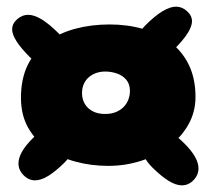

<svg xmlns="http://www.w3.org/2000/svg" viewBox="-20 -565 630 577"><path d="M305 -66.5Q254.5 -66.5 207.8 -79Q161 -91.5 124 -116.8Q87 -142 65 -180.5Q43 -219 43 -271Q43 -328.5 63.5 -370Q84 -411.5 120.8 -438.5Q157.5 -465.5 205.8 -478.5Q254 -491.5 309 -491.5Q363.5 -491.5 410.2 -478Q457 -464.5 492.5 -437.5Q528 -410.5 547.8 -369.5Q567.5 -328.5 567.5 -273.5Q567.5 -228.5 546.2 -190.8Q525 -153 488.2 -125Q451.5 -97 404.2 -81.8Q357 -66.5 305 -66.5ZM85.5 -23Q66 -23 50.8 -38.5Q35.5 -54 35.5 -74Q35.5 -90 45.8 -108.5Q56 -127 78 -149Q99 -170 118.5 -181.8Q138 -193.5 155.5 -193.5Q175.5 -193.5 191.8 -178.8Q208 -164 208 -143Q208 -127.5 199.2 -110.5Q190.5 -93.5 174 -76.5Q146.5 -49.5 124.8 -36.2Q103 -23 85.5 -23ZM128 -359Q114.5 -359 100.5 -368Q86.5 -377 71 -392Q42.5 -420.5 29.5 -441.2Q16.5 -462 16.5 -476.5Q16.5 -494 31.5 -507.2Q46.5 -520.5 64.5 -520.5Q83 -520.5 105.8 -506.5Q128.5 -492.5 157 -464Q169 -452 175.2 -440Q181.5 -428 181.5 -416Q181.5 -402.5 173.2 -389.2Q165 -376 152.8 -367.5Q140.5 -359 128 -359ZM526.5 -8Q509 -8 487.2 -21.2Q465.5 -34.5 438 -61.5Q421.5 -78 413 -95Q404.5 -112 404.5 -127.5Q404.5 -149 420.5 -163.8Q436.5 -178.5 456.5 -178.5Q474 -178.5 493.5 -166.8Q513 -155 534 -134Q556 -112 566.2 -93.5Q576.5 -75 576.5 -59Q576.5 -39 561.5 -23.5Q546.5 -8 526.5 -8ZM295.5 -222.5Q315 -222.5 329 -228.5Q343 -234.5 352.2 -244.2Q361.5 -254 366 -266.5Q370.5 -279 370.5 -291.5Q370.5 -312 359.8 -325Q349 -338 331.8 -344Q314.5 -350 296.5 -350Q282 -350 269.5 -345.8Q257 -341.5 247.2 -333.2Q237.5 -325 232 -312.8Q226.5 -300.5 226.5 -285Q226.5 -266.5 235.2 -252.2Q244 -238 259.5 -230.2Q275 -222.5 295.5 -222.5ZM445.5 -383Q433.5 -383 421 -391.8Q408.5 -400.5 400.2 -413.8Q392 -427 392 -440Q392 -452.5 398.5 -464.5Q405 -476.5 416.5 -488.5Q445 -517 468 -531Q491 -545 509 -545Q527 -545 542 -531.5Q557 -518 557 -501Q557 -486.5 544.2 -465.8Q531.5 -445 503 -416.5Q487.5 -401 473.2 -392Q459 -383 445.5 -383Z"/></svg>

Font: Gluten ExtraBold
Style: Regular
Weight: 800
Designer: Tyler Finck
Foundry: Etcetera Type Company
Version: Version 1.300